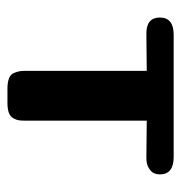

<svg xmlns="http://www.w3.org/2000/svg" viewBox="-5 -494 498 529"><g transform="rotate(90 244.5 -229.0)"><path d="M27.8 -419.9Q27.8 -458 75.2 -458H412.1Q460 -458 460 -419.9Q460 -413.1 457.5 -405.5Q455.1 -397.9 444.1 -390.4Q433.1 -382.8 415 -382.8Q332 -383.8 312 -383.8V-51.8Q312 -38.6 311 -31.7Q310.1 -24.9 305.4 -16.4Q300.8 -7.8 290.3 -3.9Q279.8 0 262.2 0H224.1Q206.1 0 195.1 -4.4Q184.1 -8.8 180.4 -18.3Q176.8 -27.8 175.8 -33.4Q174.8 -39.1 174.8 -47.9V-383.8Q154.8 -383.8 71.8 -382.8Q27.8 -382.8 27.8 -419.9Z"/></g></svg>

Font: CMU Sans Serif
Style: Bold
Weight: 700
Version: Version 0.7.0